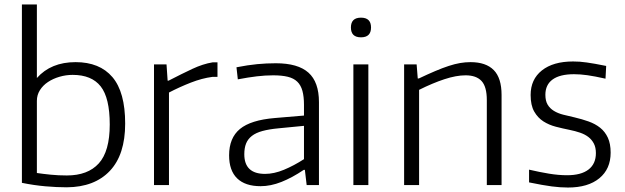

<svg xmlns="http://www.w3.org/2000/svg" viewBox="-20 -828 2795 859"><path d="M279 10Q234 10 183 5.5Q132 1 78 -10V-808H145V-479Q208 -550 318 -550Q426 -550 483 -483Q540 -416 540 -275Q540 -136 471.5 -63.5Q403 9 279 10ZM279 -43Q373 -43 422 -97Q471 -151 471 -271Q471 -390 430.5 -441.5Q390 -493 305 -493Q275 -493 246 -484.5Q217 -476 194.5 -461Q172 -446 158.5 -424.5Q145 -403 145 -377V-54Q172 -50 206.5 -46.5Q241 -43 279 -43Z M669 -540H725L730 -467H734Q794 -498 841 -520Q888 -542 931 -549H953V-484H930Q884 -478 834 -458.5Q784 -439 736 -414V0H669Z M1146 5Q1077 5 1041 -30Q1005 -65 1005 -133Q1005 -211 1053.5 -251Q1102 -291 1210 -300L1340 -311V-359Q1340 -396 1333 -421.5Q1326 -447 1310 -462.5Q1294 -478 1267.5 -484.5Q1241 -491 1202 -491Q1167 -491 1129 -486.5Q1091 -482 1044 -473L1038 -527Q1089 -537 1130.5 -541Q1172 -545 1214 -545Q1313 -545 1360 -503Q1407 -461 1407 -371V0H1352L1344 -68H1339Q1287 -33 1239 -14Q1191 5 1146 5ZM1166 -50Q1206 -50 1250.5 -68.5Q1295 -87 1340 -116V-265L1227 -254Q1184 -250 1154.5 -242Q1125 -234 1107 -220Q1089 -206 1081 -186Q1073 -166 1073 -138Q1073 -50 1166 -50Z M1595 -661Q1550 -661 1550 -705Q1550 -749 1595 -749Q1640 -749 1640 -705Q1640 -661 1595 -661ZM1561 -540H1628V0H1561Z M1788 -540H1844L1849 -477H1854Q1894 -496 1927 -510Q1960 -524 1987.5 -533Q2015 -542 2038.5 -546Q2062 -550 2085 -550Q2154 -550 2189 -514.5Q2224 -479 2224 -403V0H2158V-380Q2158 -440 2134.5 -465.5Q2111 -491 2063 -491Q2021 -491 1968 -473.5Q1915 -456 1855 -426V0H1788Z M2521 11Q2487 11 2448.5 6Q2410 1 2347 -12V-69Q2394 -58 2436.5 -51Q2479 -44 2517 -44Q2580 -44 2613 -69.5Q2646 -95 2646 -143Q2646 -168 2637 -185.5Q2628 -203 2612.5 -215Q2597 -227 2575 -234.5Q2553 -242 2528 -247Q2498 -253 2467 -261Q2436 -269 2411 -285Q2386 -301 2370 -329Q2354 -357 2354 -403Q2354 -473 2404.5 -513Q2455 -553 2544 -553Q2559 -553 2573.5 -552Q2588 -551 2605 -548.5Q2622 -546 2642.5 -542.5Q2663 -539 2692 -533L2689 -476Q2640 -487 2608 -491.5Q2576 -496 2548 -496Q2485 -496 2452.5 -472.5Q2420 -449 2420 -404Q2420 -377 2430 -360Q2440 -343 2458 -332Q2476 -321 2499.5 -315Q2523 -309 2550 -303Q2584 -295 2613.5 -284.5Q2643 -274 2665 -256.5Q2687 -239 2699.5 -212Q2712 -185 2712 -145Q2712 -72 2661.5 -30.5Q2611 11 2521 11Z"/></svg>

Font: Plata Sans Light
Style: Regular
Weight: 300
Designer: Pablo Impallari, Andres Torresi, & Cristiano Sobral
Foundry: Pablo Impallari, Andres Torresi, & Cristiano Sobral
Version: Version 1.00;December 28, 2019;FontCreator 12.0.0.2547 64-bi